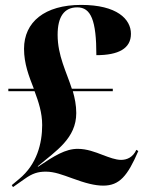

<svg xmlns="http://www.w3.org/2000/svg" viewBox="-20 -744 599 783"><path d="M401 13C467 13 500 -26 544 -128L536 -133C522 -102 497 -92 474 -92C451 -92 426 -102 399 -112C368 -124 334 -137 297 -137C247 -137 202 -109 135 -64L134 -66C209 -129 291 -180 291 -283C291 -315 285 -344 277 -372H440V-382H273C251 -451 215 -517 215 -602C215 -676 242 -714 295 -714C351 -714 373 -661 373 -519C463 -519 514 -546 514 -606C514 -666 457 -724 311 -724C162 -724 78 -654 78 -545C78 -484 98 -433 118 -382H14V-372H121C137 -329 152 -285 152 -234C152 -160 131 -74 58 -14L28 11L33 19L80 -14C112 -37 135 -44 167 -44C202 -44 235 -31 274 -17C328 3 367 13 401 13Z"/></svg>

Font: Noto Serif Display ExtraBold
Style: Regular
Weight: 800
Designer: Monotype Design Team
Foundry: Monotype Imaging Inc.
Version: Version 2.009